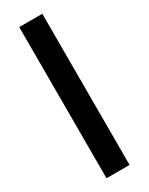

<svg xmlns="http://www.w3.org/2000/svg" viewBox="-201 -798 648 836"><g transform="rotate(-30 123.0 -380.0)"><path d="M181 0V-760H65V0Z"/></g></svg>

Font: Noto Sans Lao UI Cond SemBd
Style: Regular
Weight: 600
Width: 3
Designer: Monotype Design Team
Foundry: Monotype Imaging Inc.
Version: Version 2.000